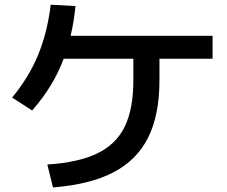

<svg xmlns="http://www.w3.org/2000/svg" viewBox="-20 -781 978 826"><path d="M553.7 -435.5V-528.3H253.9Q209 -408.2 118.2 -305.7L32.2 -361.3Q104 -448.2 143.8 -544.4Q183.6 -640.6 198.2 -760.7L304.7 -754.9Q297.9 -685.5 283.7 -627H894.5V-528.3H666V-435.5Q666 -287.1 617.7 -189.9Q569.3 -92.8 468.8 -40Q368.2 12.7 208 25.4L183.6 -73.2Q318.4 -82 399.2 -121.3Q480 -160.6 516.8 -236.6Q553.7 -312.5 553.7 -435.5Z"/></svg>

Font: Pretendard SemiBold
Style: Regular
Weight: 600
Designer: Base glyphs from Inter by Rasmus Andersson; Hangeul glyphs from Noto Sans CJK(Source Han Sans) by Jang Soo-young and Kan
Foundry: Kil Hyung-jin
Version: Version 1.309